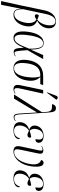

<svg xmlns="http://www.w3.org/2000/svg" viewBox="1171 -2049 1082 3532"><g transform="rotate(90 1712.0 -283.0)"><path d="M-34 238H34L106 -125H108C108 -29 145 10 217 10C318 10 403 -81 427 -217C448 -338 401 -394 329 -425V-427C403 -466 449 -529 463 -602C478 -689 448 -771 343 -771C248 -771 166 -703 137 -563L47 -133ZM210 -4C144 -4 115 -40 115 -168L202 -577C231 -714 279 -761 339 -761C406 -761 424 -700 406 -598C393 -526 355 -461 308 -428C281 -441 246 -453 229 -457C217 -447 211 -432 210 -422C205 -395 220 -382 240 -383C263 -383 289 -402 304 -413C354 -386 382 -317 365 -216C339 -75 281 -4 210 -4Z M644 10C731 10 778 -74 822 -175H825C831 -24 847 6 905 6C938 6 963 -8 982 -22L978 -30C965 -21 941 -8 924 -8C890 -8 883 -36 869 -247L1033 -536H959L862 -315H858C855 -490 814 -546 737 -546C632 -546 557 -446 531 -259C503 -62 559 10 644 10ZM654 -9C589 -9 569 -90 595 -271C620 -452 667 -536 743 -536C811 -536 843 -471 842 -281C780 -122 735 -9 654 -9Z M1201 10C1329 10 1406 -97 1427 -245C1443 -356 1417 -431 1362 -483H1493L1511 -536H1344C1188 -536 1079 -449 1051 -251C1028 -88 1081 10 1201 10ZM1202 0C1116 0 1089 -83 1113 -250C1137 -420 1219 -483 1320 -483H1352C1371 -442 1379 -350 1364 -244C1341 -79 1285 0 1202 0Z M1652 -606 1778 -775 1779 -785C1756 -809 1721 -815 1707 -776L1644 -609ZM1588 10C1618 10 1647 -3 1669 -19L1665 -27C1645 -14 1626 -4 1607 -4C1561 -4 1561 -48 1574 -110L1668 -536H1602L1513 -112C1495 -25 1523 10 1588 10Z M1684 0H1760L2012 -419H2015L2033 -124C2038 -18 2053 6 2103 6C2128 6 2153 -5 2172 -22L2169 -30C2155 -19 2131 -8 2109 -8C2066 -8 2054 -31 2048 -133L2017 -619C2011 -736 1991 -771 1935 -771C1891 -771 1868 -737 1862 -699C1970 -701 2002 -696 2007 -564L2010 -513Z M2338 10C2447 10 2497 -35 2504 -77C2507 -94 2503 -106 2494 -111C2464 -25 2418 0 2352 0C2277 0 2243 -52 2258 -139C2271 -213 2313 -254 2350 -276C2388 -256 2409 -247 2431 -247C2455 -247 2475 -262 2478 -283C2481 -299 2475 -310 2467 -316C2439 -313 2402 -304 2353 -288C2331 -301 2308 -341 2320 -408C2335 -490 2380 -534 2441 -534C2511 -534 2523 -490 2507 -393C2547 -393 2565 -411 2571 -442C2579 -492 2547 -544 2446 -544C2353 -544 2273 -492 2258 -405C2247 -341 2276 -299 2329 -281V-278C2262 -257 2209 -212 2196 -136C2180 -50 2230 10 2338 10Z M2733 10C2868 10 2979 -130 3005 -314C3024 -447 3009 -544 2941 -544C2917 -544 2894 -529 2889 -497C2939 -485 2984 -433 2966 -310C2941 -137 2854 -2 2746 -2C2688 -2 2682 -35 2704 -137L2767 -434C2781 -498 2777 -539 2711 -539C2683 -539 2657 -528 2631 -511L2635 -503C2659 -519 2677 -525 2691 -525C2719 -525 2721 -501 2709 -445L2641 -128C2622 -35 2643 10 2733 10Z M3224 10C3333 10 3383 -35 3390 -77C3393 -94 3389 -106 3380 -111C3350 -25 3304 0 3238 0C3163 0 3129 -52 3144 -139C3157 -213 3199 -254 3236 -276C3274 -256 3295 -247 3317 -247C3341 -247 3361 -262 3364 -283C3367 -299 3361 -310 3353 -316C3325 -313 3288 -304 3239 -288C3217 -301 3194 -341 3206 -408C3221 -490 3266 -534 3327 -534C3397 -534 3409 -490 3393 -393C3433 -393 3451 -411 3457 -442C3465 -492 3433 -544 3332 -544C3239 -544 3159 -492 3144 -405C3133 -341 3162 -299 3215 -281V-278C3148 -257 3095 -212 3082 -136C3066 -50 3116 10 3224 10Z"/></g></svg>

Font: Noto Serif Display Condensed Light
Style: Italic
Weight: 300
Width: 3
Italic angle: -12°
Designer: Monotype Design Team
Foundry: Monotype Imaging Inc.
Version: Version 2.009